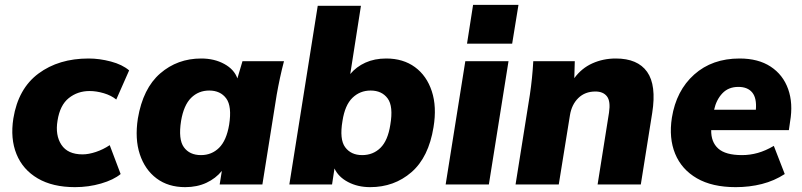

<svg xmlns="http://www.w3.org/2000/svg" viewBox="-20 -760 3304 791"><path d="M289 11Q197 11 135.5 -25Q74 -61 48 -125Q22 -189 35 -272Q55 -395 138.5 -457Q222 -519 345 -519Q390 -519 437 -506.5Q484 -494 512 -470L459 -350Q438 -367 407.5 -376Q377 -385 349 -385Q300 -385 263.5 -356Q227 -327 217 -263Q207 -203 233 -163.5Q259 -124 320 -124Q345 -124 375 -134Q405 -144 432 -162L477 -43Q448 -19 396.5 -4Q345 11 289 11Z M743 11Q673 11 625 -25Q577 -61 556 -124.5Q535 -188 548 -272Q569 -396 640 -457.5Q711 -519 809 -519Q863 -519 904 -496.5Q945 -474 958 -437L979 -508H1150Q1141 -474 1133.5 -439Q1126 -404 1120 -370L1061 0H885L894 -56Q869 -25 830.5 -7Q792 11 743 11ZM808 -121Q852 -121 882.5 -151Q913 -181 924 -246Q936 -322 912 -354.5Q888 -387 842 -387Q798 -387 767.5 -357Q737 -327 726 -262Q714 -186 737.5 -153.5Q761 -121 808 -121Z M1505 11Q1454 11 1414 -10Q1374 -31 1358 -66L1348 0H1172L1289 -736H1467L1423 -455Q1448 -485 1485.5 -502Q1523 -519 1571 -519Q1641 -519 1689.5 -483.5Q1738 -448 1759 -384Q1780 -320 1766 -236Q1746 -112 1675 -50.5Q1604 11 1505 11ZM1472 -121Q1517 -121 1547.5 -151Q1578 -181 1588 -246Q1601 -322 1577 -354.5Q1553 -387 1507 -387Q1463 -387 1432 -357Q1401 -327 1391 -262Q1378 -186 1402 -153.5Q1426 -121 1472 -121Z M1904 -580 1929 -740H2116L2090 -580ZM1816 0 1897 -508H2075L1994 0Z M2104 0 2163 -370Q2173 -437 2177 -508H2348L2346 -438Q2376 -479 2420.5 -499Q2465 -519 2517 -519Q2607 -519 2646 -464Q2685 -409 2667 -295L2620 0H2442L2489 -296Q2496 -343 2480.5 -363Q2465 -383 2433 -383Q2390 -383 2362.5 -356Q2335 -329 2328 -285L2282 0Z M3011 11Q2914 11 2851 -25.5Q2788 -62 2761.5 -126.5Q2735 -191 2748 -275Q2766 -387 2840 -453Q2914 -519 3027 -519Q3104 -519 3155 -485.5Q3206 -452 3227 -393Q3248 -334 3235 -259L3230 -224H2910Q2909 -175 2939 -148Q2969 -121 3037 -121Q3070 -121 3102 -130Q3134 -139 3168 -159L3213 -43Q3170 -15 3119 -2Q3068 11 3011 11ZM3022 -402Q2981 -402 2956 -375.5Q2931 -349 2922 -308H3094Q3098 -356 3079 -379Q3060 -402 3022 -402Z"/></svg>

Font: Winston ExtraBold
Style: Italic
Weight: 800
Italic angle: -9°
Designer: Original fonts by Vernon Adams / Changes by Cristiano Sobral
Foundry: Original fonts by Vernon Adams / Changes by Cristiano Sobral
Version: Version 2.503;July 17, 2020;FontCreator 13.0.0.2655 64-bit